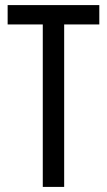

<svg xmlns="http://www.w3.org/2000/svg" viewBox="-20 -734 421 754"><path d="M232 0V-638H370V-714H10V-638H148V0Z"/></svg>

Font: Noto Sans Sinhala ExtraCondensed
Style: Regular
Weight: 400
Width: 2
Designer: Jelle Bosma - Monotype Design Team
Foundry: Monotype Imaging Inc.
Version: Version 2.006